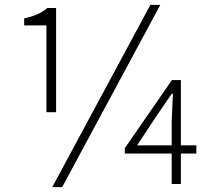

<svg xmlns="http://www.w3.org/2000/svg" viewBox="-20 -761 884 794"><path d="M172 -297V-656H80V-685Q112 -692 134.5 -702Q157 -712 176 -728H212V-297ZM196 13 602 -741H643L237 13ZM690 0V-258L695 -373H690L627 -281L547 -160H792V-126H496V-148L691 -430H728V0Z"/></svg>

Font: Noto Sans TC ExtraLight
Style: Regular
Weight: 250
Designer: Ryoko NISHIZUKA  (kana, bopomofo & ideographs); Paul D. Hunt (Latin, Greek & Cyrillic); Sandoll Communications , Soo-you
Foundry: Adobe
Version: Version 2.004-H2;hotconv 1.0.118;makeotfexe 2.5.65603